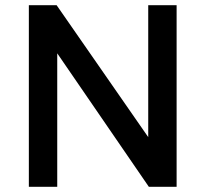

<svg xmlns="http://www.w3.org/2000/svg" viewBox="-20 -720 792 740"><path d="M91.2 0V-700H198.2L551.3 -191.5V-700H660.7V0H553.7L200.6 -514.5V0Z"/></svg>

Font: Geologica-Sharp
Style: Regular
Weight: 100
Designer: Sindre Bremnes, Frode Helland
Foundry: Monokrom Skriftforlag AS
Version: Version 1.010;gftools[0.9.28]